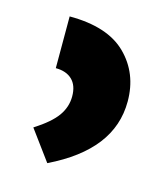

<svg xmlns="http://www.w3.org/2000/svg" viewBox="-63 -809 359 423"><g transform="rotate(15 117.0 -597.5)"><path d="M46 -760Q133 -760 175.5 -718Q218 -676 218 -612Q218 -556 184 -512Q150 -468 82 -435L32 -503Q68 -526 82.5 -546.5Q97 -567 97 -591Q97 -616 83.5 -629Q70 -642 46 -642Z"/></g></svg>

Font: Noto Sans Armenian
Style: Bold
Weight: 700
Version: Version 2.007